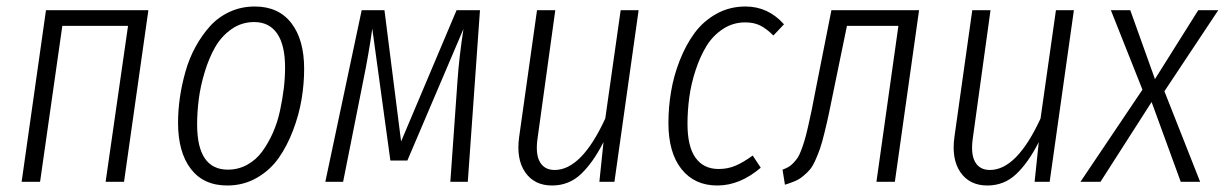

<svg xmlns="http://www.w3.org/2000/svg" viewBox="-20 -554 3732 585"><path d="M301.8 0 370.1 -475.1H169.9L102.1 0H45.9L120.1 -522.9H432.1L357.9 0Z M672.4 11.2Q600.1 11.2 561.3 -39.6Q522.5 -90.3 522.5 -180.2Q522.5 -217.8 528.1 -256.8Q533.7 -295.9 545.2 -336.2Q556.6 -376.5 575.9 -411.6Q595.2 -446.8 620.1 -474.4Q645 -502 680.2 -518.1Q715.3 -534.2 756.3 -534.2Q828.6 -534.2 867.7 -483.6Q906.7 -433.1 906.7 -344.2Q906.7 -298.8 898.9 -251.7Q891.1 -204.6 873 -157Q855 -109.4 828.9 -72.3Q802.7 -35.2 762.2 -12Q721.7 11.2 672.4 11.2ZM674.3 -37.1Q706.1 -37.1 733.2 -52Q760.3 -66.9 778.8 -92.3Q797.4 -117.7 811.3 -148.9Q825.2 -180.2 833 -216.1Q840.8 -252 844.7 -284.7Q848.6 -317.4 848.6 -348.1Q848.6 -416.5 824.5 -451.7Q800.3 -486.8 754.4 -486.8Q716.3 -486.8 685.5 -465.3Q654.8 -443.8 635.7 -410.6Q616.7 -377.4 603.8 -334.7Q590.8 -292 585.7 -252.2Q580.6 -212.4 580.6 -174.8Q580.6 -37.1 674.3 -37.1Z M1442.4 -522.9 1405.3 0H1352.1L1374 -309.1Q1378.9 -379.9 1392.1 -465.8L1221.2 -64.9H1169.4L1114.3 -466.8Q1103.5 -389.2 1086.4 -306.2L1025.4 0H971.2L1082 -522.9H1151.4L1202.1 -123L1371.1 -522.9Z M1662.1 11.2Q1607.9 11.2 1580.1 -29.3Q1552.2 -69.8 1562 -138.2L1616.2 -522.9H1671.9L1618.2 -134.8Q1610.8 -85.4 1624.8 -60.8Q1638.7 -36.1 1669.9 -36.1Q1752 -36.1 1824.2 -192.9L1871.1 -522.9H1925.8L1852.1 0H1806.2L1818.8 -121.1Q1787.1 -58.6 1750.2 -23.7Q1713.4 11.2 1662.1 11.2Z M2251.5 -534.2Q2320.3 -534.2 2368.7 -480L2336.4 -445.8Q2315.9 -466.3 2296.6 -476.1Q2277.3 -485.8 2250.5 -485.8Q2213.4 -485.8 2182.9 -465.8Q2152.3 -445.8 2132.8 -414.1Q2113.3 -382.3 2099.6 -340.8Q2085.9 -299.3 2080.3 -258.3Q2074.7 -217.3 2074.7 -176.8Q2074.7 -106.9 2099.4 -73Q2124 -39.1 2169.4 -39.1Q2197.8 -39.1 2221.4 -49.3Q2245.1 -59.6 2273.4 -80.1L2297.9 -43Q2234.4 11.2 2165.5 11.2Q2096.2 11.2 2056.4 -38.8Q2016.6 -88.9 2016.6 -179.2Q2016.6 -227.1 2024.7 -275.1Q2032.7 -323.2 2051.3 -370.4Q2069.8 -417.5 2096.4 -453.6Q2123 -489.7 2163.1 -512Q2203.1 -534.2 2251.5 -534.2Z M2780.3 -522.9 2706.5 0H2650.4L2717.3 -475.1H2560.5L2520.5 -280.8Q2511.2 -234.9 2505.4 -207.3Q2499.5 -179.7 2491.9 -148.9Q2484.4 -118.2 2478.5 -101.3Q2472.7 -84.5 2464.4 -65.9Q2456.1 -47.4 2447.8 -37.6Q2439.5 -27.8 2427.5 -17.8Q2415.5 -7.8 2402.3 -2.2Q2389.2 3.4 2371.6 8.8L2364.3 -37.1Q2375 -41 2382.6 -45.4Q2390.1 -49.8 2397.7 -57.9Q2405.3 -65.9 2410.4 -73.5Q2415.5 -81.1 2421.4 -96.7Q2427.2 -112.3 2431.6 -127Q2436 -141.6 2442.1 -168.2Q2448.2 -194.8 2453.4 -220Q2458.5 -245.1 2466.3 -286.1L2513.2 -522.9Z M2988.3 11.2Q2934.1 11.2 2906.2 -29.3Q2878.4 -69.8 2888.2 -138.2L2942.4 -522.9H2998L2944.3 -134.8Q2937 -85.4 2950.9 -60.8Q2964.8 -36.1 2996.1 -36.1Q3078.1 -36.1 3150.4 -192.9L3197.3 -522.9H3252L3178.2 0H3132.3L3145 -121.1Q3113.3 -58.6 3076.4 -23.7Q3039.6 11.2 2988.3 11.2Z M3691.9 -522.9 3527.8 -275.9 3636.7 0H3577.6L3488.8 -243.2L3333 0H3272L3460.9 -280.8L3364.7 -522.9H3423.8L3499 -313L3630.9 -522.9Z"/></svg>

Font: Fira Sans Compressed Light
Style: Italic
Weight: 300
Width: 3
Italic angle: -8°
Designer: Carrois Corporate & Edenspiekermann AG
Foundry: Carrois Corporate GbR & Edenspiekermann AG
Version: Version 4.203;PS 004.203;hotconv 1.0.88;makeotf.lib2.5.64775